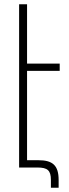

<svg xmlns="http://www.w3.org/2000/svg" viewBox="-20 -780 323 894"><path d="M69 0H154C201 0 217 13 217 58V94H253V58C253 -10 225 -34 159 -34H106V-450H258V-484H106V-760H69Z"/></svg>

Font: Noto Sans Armenian ExtraCondensed ExtraLight
Style: Regular
Weight: 200
Width: 2
Designer: Monotype Design Team
Foundry: Monotype Imaging Inc.
Version: Version 2.008